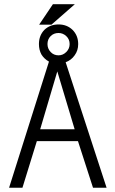

<svg xmlns="http://www.w3.org/2000/svg" viewBox="-20 -877 540 898"><path d="M168 -272.5 248 -543 329.1 -272.5ZM344.7 -216.8 415 1H478.5L287.1 -585.9Q313.5 -595.7 329.1 -618.2Q345.7 -640.6 345.7 -670.9Q345.7 -710.9 319.3 -737.3Q293 -762.7 253.9 -762.7Q213.9 -762.7 187.5 -737.3Q162.1 -710.9 162.1 -670.9Q162.1 -643.6 173.8 -622.1Q186.5 -601.6 209 -588.9L22.5 1H85L152.3 -216.8ZM330.1 -857.4H227.5L163.1 -761.7H220.7ZM202.1 -670.9Q202.1 -693.4 216.8 -708Q231.4 -722.7 253.9 -722.7Q274.4 -722.7 290 -708Q305.7 -693.4 305.7 -670.9Q305.7 -649.4 290 -633.8Q274.4 -618.2 253.9 -618.2Q231.4 -618.2 216.8 -633.8Q202.1 -649.4 202.1 -670.9Z"/></svg>

Font: DotumChe
Style: Regular
Weight: 400
Monospace: yes
Version: Version 2.21